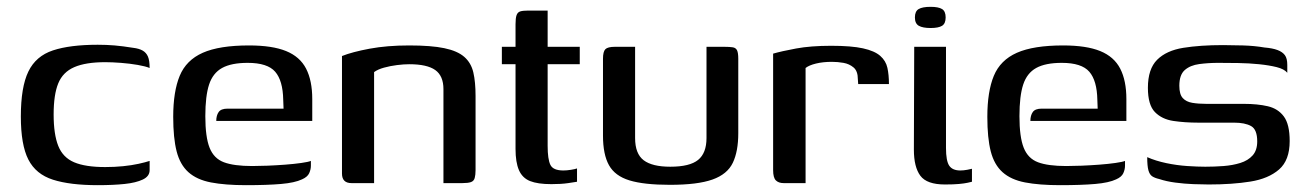

<svg xmlns="http://www.w3.org/2000/svg" viewBox="-20 -536 3819 562"><path d="M266 6Q185 6 135 -10Q85 -26 63 -69Q41 -112 41 -195Q41 -281 63 -326.5Q85 -372 135 -388.5Q185 -405 266 -405Q292 -405 315.5 -403Q339 -401 370 -396Q387 -394 397.5 -388Q408 -382 413 -370.5Q418 -359 418 -337Q406 -342 383 -346Q360 -350 334 -352Q308 -354 288 -354Q231 -354 197.5 -339.5Q164 -325 150.5 -292Q137 -259 137 -201Q137 -143 150.5 -109Q164 -75 197 -61Q230 -47 288 -47Q315 -47 340 -49.5Q365 -52 385.5 -56.5Q406 -61 418 -65V-38Q418 -20 398 -10.5Q378 -1 344.5 2.5Q311 6 266 6Z M700 6Q639 6 597.5 -2Q556 -10 531.5 -32Q507 -54 497 -93Q487 -132 487 -194Q487 -268 506 -314Q525 -360 573.5 -381.5Q622 -403 709 -403Q777 -403 817.5 -386.5Q858 -370 876 -335Q894 -300 894 -246V-182H613Q613 -198 620 -208Q627 -218 646 -218H810L809 -244Q808 -300 785.5 -326Q763 -352 705 -352Q657 -352 630 -337Q603 -322 592 -288.5Q581 -255 581 -196Q581 -135 593.5 -103.5Q606 -72 635.5 -61Q665 -50 718 -50Q737 -50 762.5 -51Q788 -52 814.5 -54Q841 -56 862 -59Q883 -62 890 -65V-51Q890 -40 885 -29Q880 -18 864 -11Q843 -1 802.5 2.5Q762 6 700 6Z M1009 0Q981 0 981 -28V-372Q1011 -384 1062 -393.5Q1113 -403 1178 -403Q1242 -403 1280.5 -395Q1319 -387 1339 -369.5Q1359 -352 1365.5 -324Q1372 -296 1372 -255V-38Q1372 -24 1369.5 -15Q1367 -6 1358.5 -3Q1350 0 1333 0H1278V-275Q1278 -314 1254 -331Q1230 -348 1178 -348Q1162 -348 1142 -345.5Q1122 -343 1104 -338Q1086 -333 1075 -325V0Z M1594 3Q1554 3 1531.5 -6Q1509 -15 1499 -38Q1489 -61 1489 -100V-348H1449V-399H1489V-465Q1489 -483 1492 -491.5Q1495 -500 1502.5 -502.5Q1510 -505 1525 -505H1583Q1583 -503 1583 -496.5Q1583 -490 1583 -478V-399H1677V-348H1583V-109Q1583 -70 1591 -53.5Q1599 -37 1629 -37Q1639 -37 1651.5 -39Q1664 -41 1669 -43V-4Q1663 -3 1643 0Q1623 3 1594 3Z M1839 -399V-132Q1839 -86 1864 -67Q1889 -48 1942 -48Q1999 -48 2023.5 -68Q2048 -88 2048 -132V-399Q2049 -399 2056.5 -399Q2064 -399 2073 -399Q2082 -399 2090 -399Q2098 -399 2100 -399Q2116 -399 2125 -397.5Q2134 -396 2137.5 -388.5Q2141 -381 2141 -364V-146Q2141 -93 2125 -59.5Q2109 -26 2065.5 -10.5Q2022 5 1941 5Q1865 5 1822.5 -8Q1780 -21 1762.5 -52.5Q1745 -84 1745 -139V-364Q1745 -385 1752 -392Q1759 -399 1780 -399Q1795 -399 1809.5 -399Q1824 -399 1839 -399Z M2338 0H2274Q2259 0 2251 -8Q2243 -16 2243 -38V-379Q2267 -386 2310 -394Q2353 -402 2413 -402Q2472 -402 2506 -394.5Q2540 -387 2556.5 -372.5Q2573 -358 2577.5 -337.5Q2582 -317 2582 -290H2492L2491 -304Q2491 -328 2478.5 -338.5Q2466 -349 2449 -352Q2432 -355 2415 -355Q2389 -355 2368.5 -350Q2348 -345 2338 -337Z M2746 4Q2693 4 2674 -21.5Q2655 -47 2655 -98L2656 -399H2749V-103Q2749 -65 2758.5 -51Q2768 -37 2791 -37Q2800 -37 2811 -39Q2822 -41 2825 -42V-4Q2821 -3 2812 -1Q2803 1 2787 2.5Q2771 4 2746 4ZM2704 -454Q2681 -454 2669.5 -460.5Q2658 -467 2658 -485Q2658 -503 2669 -509.5Q2680 -516 2704 -516Q2727 -516 2737.5 -509.5Q2748 -503 2748 -485Q2748 -467 2737.5 -460.5Q2727 -454 2704 -454Z M3083 6Q3022 6 2980.5 -2Q2939 -10 2914.5 -32Q2890 -54 2880 -93Q2870 -132 2870 -194Q2870 -268 2889 -314Q2908 -360 2956.5 -381.5Q3005 -403 3092 -403Q3160 -403 3200.5 -386.5Q3241 -370 3259 -335Q3277 -300 3277 -246V-182H2996Q2996 -198 3003 -208Q3010 -218 3029 -218H3193L3192 -244Q3191 -300 3168.5 -326Q3146 -352 3088 -352Q3040 -352 3013 -337Q2986 -322 2975 -288.5Q2964 -255 2964 -196Q2964 -135 2976.5 -103.5Q2989 -72 3018.5 -61Q3048 -50 3101 -50Q3120 -50 3145.5 -51Q3171 -52 3197.5 -54Q3224 -56 3245 -59Q3266 -62 3273 -65V-51Q3273 -40 3268 -29Q3263 -18 3247 -11Q3226 -1 3185.5 2.5Q3145 6 3083 6Z M3518 4Q3499 4 3473 3Q3447 2 3420.5 -1.5Q3394 -5 3373 -12Q3360 -15 3352.5 -20Q3345 -25 3341.5 -37.5Q3338 -50 3338 -76Q3363 -65 3394 -58.5Q3425 -52 3455.5 -50Q3486 -48 3508 -48Q3535 -48 3561.5 -50Q3588 -52 3610.5 -59Q3633 -66 3646.5 -81Q3660 -96 3660 -122Q3660 -157 3642 -167Q3624 -177 3592 -177H3487Q3448 -177 3414.5 -182Q3381 -187 3360.5 -208Q3340 -229 3340 -279Q3340 -334 3367 -361Q3394 -388 3443.5 -396Q3493 -404 3560 -404Q3585 -404 3618.5 -403Q3652 -402 3681 -397Q3705 -395 3719.5 -389.5Q3734 -384 3741 -374.5Q3748 -365 3748 -346V-323Q3739 -334 3717 -339.5Q3695 -345 3665.5 -348Q3636 -351 3604.5 -351.5Q3573 -352 3546 -352Q3517 -352 3490.5 -348.5Q3464 -345 3448 -331Q3432 -317 3432 -285Q3432 -260 3442 -249Q3452 -238 3470 -235Q3488 -232 3511 -232H3621Q3661 -232 3691 -225Q3721 -218 3738 -195Q3755 -172 3755 -123Q3755 -67 3724 -40Q3693 -13 3640 -4.5Q3587 4 3518 4Z"/></svg>

Font: Genos Thin Medium
Style: Regular
Weight: 500
Version: Version 1.010